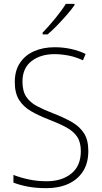

<svg xmlns="http://www.w3.org/2000/svg" viewBox="-20 -970 529 1000"><path d="M440 -184Q440 -120 412 -77Q384 -34 335 -12Q286 10 222 10Q168 10 125.5 2Q83 -6 50 -19V-59Q85 -45 129.5 -35.5Q174 -26 223 -26Q302 -26 351.5 -66Q401 -106 401 -183Q401 -229 382 -257.5Q363 -286 325.5 -306.5Q288 -327 233 -348Q181 -368 141.5 -391Q102 -414 79.5 -449.5Q57 -485 57 -543Q57 -602 84 -642.5Q111 -683 158 -703.5Q205 -724 265 -724Q309 -724 350 -715Q391 -706 426 -689L412 -656Q373 -674 335.5 -681Q298 -688 264 -688Q191 -688 144 -651.5Q97 -615 97 -545Q97 -495 117 -465.5Q137 -436 173 -417Q209 -398 256 -380Q313 -358 354 -334.5Q395 -311 417.5 -276Q440 -241 440 -184ZM368 -943Q352 -920 328 -892.5Q304 -865 278 -838Q252 -811 228 -791H202V-800Q234 -833 268 -874.5Q302 -916 323 -950H368Z"/></svg>

Font: Noto Sans Gujarati UI SemiCondensed ExtraLight
Style: Regular
Weight: 200
Width: 4
Designer: Jelle Bosma - Monotype Design Team, Universal Thirst
Foundry: Monotype Imaging Inc.
Version: Version 2.106; ttfautohint (v1.8.4.7-5d5b)